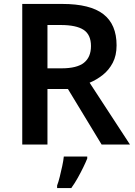

<svg xmlns="http://www.w3.org/2000/svg" viewBox="-20 -734 686 975"><path d="M296 -714Q438 -714 505 -662Q572 -610 572 -504Q572 -452 552.5 -415Q533 -378 502 -353.5Q471 -329 435 -314L640 0H496L325 -282H221V0H93V-714ZM288 -607H221V-387H292Q371 -387 406.5 -415.5Q442 -444 442 -500Q442 -558 404.5 -582.5Q367 -607 288 -607ZM423 71Q415 91 402.5 116.5Q390 142 375 169Q360 196 342 221H270V208Q277 190 283.5 163.5Q290 137 296 109.5Q302 82 304 61H423Z"/></svg>

Font: Noto Sans Tangsa SemiBold
Style: Regular
Weight: 600
Version: Version 1.504